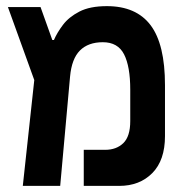

<svg xmlns="http://www.w3.org/2000/svg" viewBox="-20 -609 626 629"><path d="M54.7 0 92.3 -346.7 5.9 -585.9H112.8L151.4 -478H156.7Q167 -502 186.3 -527.6Q205.6 -553.2 240 -571Q274.4 -588.9 330.1 -588.9Q426.3 -588.9 473.4 -526.4Q520.5 -463.9 520.5 -330.1V-163.1Q520.5 -84 479 -42Q437.5 0 370.6 0H254.4V-118.2H324.7Q361.3 -118.2 384 -140.1Q406.7 -162.1 406.7 -212.4V-315.4Q406.7 -391.1 386.5 -430.9Q366.2 -470.7 316.9 -470.7Q269 -470.7 241.9 -443.6Q214.8 -416.5 209.5 -357.9L177.2 0Z"/></svg>

Font: Cascadia Code SemiBold
Style: Regular
Weight: 600
Monospace: yes
Designer: Aaron Bell
Foundry: Saja Typeworks
Version: Version 2404.023; ttfautohint (v1.8.4)